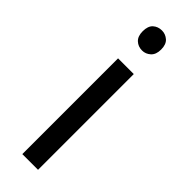

<svg xmlns="http://www.w3.org/2000/svg" viewBox="-251 -749 760 760"><g transform="rotate(45 129.0 -368.5)"><path d="M173 -536V0H85V-536ZM130 -737Q150 -737 165.5 -723.5Q181 -710 181 -681Q181 -653 165.5 -639Q150 -625 130 -625Q108 -625 93 -639Q78 -653 78 -681Q78 -710 93 -723.5Q108 -737 130 -737Z"/></g></svg>

Font: hexoriya15
Style: Book
Weight: 400
Designer: Jelle Bosma - Monotype Design Team
Foundry: Monotype Imaging Inc.
Version: Version 2.003